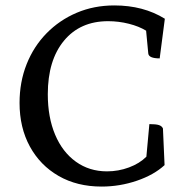

<svg xmlns="http://www.w3.org/2000/svg" viewBox="-20 -675 693 707"><path d="M354 12Q264 12 196 -27Q128 -66 90 -135.5Q52 -205 52 -296Q52 -373 78 -438.5Q104 -504 151.5 -552.5Q199 -601 262.5 -628Q326 -655 401 -655Q508 -655 587 -606L568 -460Q528 -460 526 -478L518 -562Q492 -578 454.5 -587.5Q417 -597 378 -597Q275 -597 215.5 -525Q156 -453 156 -328Q156 -243 183 -179Q210 -115 259.5 -79.5Q309 -44 374 -44Q416 -44 455 -58.5Q494 -73 519 -98L530 -218Q554 -218 565 -214.5Q576 -211 580 -202L586 -67Q547 -31 484 -9.5Q421 12 354 12Z"/></svg>

Font: Petrona Medium
Style: Regular
Weight: 500
Designer: Ringo R. Seeber
Foundry: Ringo R. Seeber
Version: Version 2.001; ttfautohint (v1.8.3)